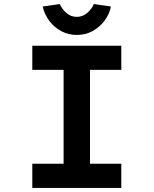

<svg xmlns="http://www.w3.org/2000/svg" viewBox="-20 -925 756 945"><path d="M139 0V-119H293V-581H139V-700H577V-581H423V-119H577V0ZM358 -753Q316 -753 281 -772Q246 -791 222.5 -822.5Q199 -854 190 -893L274 -905Q285 -880 307 -861Q329 -842 358 -842Q387 -842 409 -861Q431 -880 442 -905L526 -893Q518 -854 494 -822.5Q470 -791 435.5 -772Q401 -753 358 -753Z"/></svg>

Font: Lexend Giga Medium
Style: Regular
Weight: 500
Designer: Bonnie Shaver-Troup, Thomas Jockin
Foundry: Lexend
Version: Version 1.007